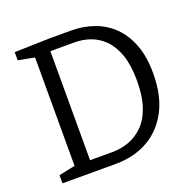

<svg xmlns="http://www.w3.org/2000/svg" viewBox="-123 -825 965 953"><g transform="rotate(-20 359.0 -349.0)"><path d="M347 -698Q414 -698 470.5 -677.5Q527 -657 569 -615.5Q611 -574 635 -510.5Q659 -447 659 -360Q659 -242 616.5 -162Q574 -82 500 -41Q426 0 331 0H49V-43L149 -64L135 -46V-650L149 -631L49 -650V-693L237 -698ZM334 -61Q380 -61 422 -76Q464 -91 498 -124.5Q532 -158 551.5 -214.5Q571 -271 571 -353Q571 -434 552 -488.5Q533 -543 501 -575.5Q469 -608 429 -622.5Q389 -637 345 -637H202L217 -652V-46L202 -61Z"/></g></svg>

Font: Bitter Thin
Style: Regular
Weight: 400
Version: Version 3.021